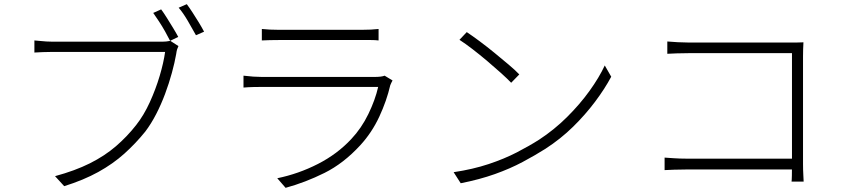

<svg xmlns="http://www.w3.org/2000/svg" viewBox="-20 -870 4040 921"><path d="M753 -825Q765 -809 780 -785Q795 -761 810 -736.5Q825 -712 835 -693L796 -674Q786 -694 772 -719Q758 -744 742.5 -767.5Q727 -791 715 -808ZM876 -850Q888 -834 903 -811Q918 -788 933 -763.5Q948 -739 959 -718L920 -701Q903 -732 880.5 -770.5Q858 -809 837 -833ZM836 -649Q832 -641 829.5 -633Q827 -625 825 -610Q818 -570 804.5 -520.5Q791 -471 772 -420Q753 -369 729 -322.5Q705 -276 677 -239Q631 -182 576.5 -133Q522 -84 451.5 -45Q381 -6 288 23L244 -25Q340 -51 411 -86.5Q482 -122 536 -168.5Q590 -215 633 -270Q670 -317 698.5 -379.5Q727 -442 746 -506Q765 -570 772 -621Q757 -621 716 -621Q675 -621 618 -621Q561 -621 499 -621Q437 -621 381 -621Q325 -621 285 -621Q245 -621 233 -621Q206 -621 185 -620Q164 -619 145 -618V-676Q159 -675 173 -673.5Q187 -672 202.5 -671Q218 -670 234 -670Q244 -670 275 -670Q306 -670 351 -670Q396 -670 447.5 -670Q499 -670 550.5 -670Q602 -670 646 -670Q690 -670 720 -670Q750 -670 758 -670Q768 -670 777.5 -671Q787 -672 797 -674Z M1236 -731Q1255 -729 1274.5 -728Q1294 -727 1317 -727Q1331 -727 1370.5 -727Q1410 -727 1461 -727Q1512 -727 1564 -727Q1616 -727 1657 -727Q1698 -727 1716 -727Q1739 -727 1759 -728Q1779 -729 1796 -731V-676Q1779 -678 1759 -678Q1739 -678 1715 -678Q1698 -678 1657.5 -678Q1617 -678 1565.5 -678Q1514 -678 1463 -678Q1412 -678 1372 -678Q1332 -678 1317 -678Q1295 -678 1275 -677.5Q1255 -677 1236 -676ZM1863 -484Q1860 -479 1857 -472.5Q1854 -466 1852 -461Q1835 -387 1799.5 -310.5Q1764 -234 1708 -173Q1628 -86 1536.5 -40.5Q1445 5 1350 31L1310 -15Q1412 -36 1505 -83.5Q1598 -131 1665 -203Q1714 -255 1747 -323Q1780 -391 1794 -453Q1783 -453 1750 -453Q1717 -453 1669.5 -453Q1622 -453 1567 -453Q1512 -453 1457 -453Q1402 -453 1355 -453Q1308 -453 1276 -453Q1244 -453 1234 -453Q1217 -453 1194.5 -452.5Q1172 -452 1148 -450V-507Q1173 -504 1194.5 -502.5Q1216 -501 1234 -501Q1243 -501 1274 -501Q1305 -501 1351.5 -501Q1398 -501 1452 -501Q1506 -501 1560 -501Q1614 -501 1660.5 -501Q1707 -501 1739 -501Q1771 -501 1780 -501Q1793 -501 1805.5 -502.5Q1818 -504 1825 -507Z M2219 -716Q2246 -698 2281 -672Q2316 -646 2352 -616.5Q2388 -587 2420 -560Q2452 -533 2471 -513L2432 -473Q2414 -492 2383.5 -519.5Q2353 -547 2317.5 -577Q2282 -607 2247 -634Q2212 -661 2184 -679ZM2156 -44Q2249 -58 2324 -83Q2399 -108 2459 -139Q2519 -170 2566 -200Q2638 -247 2699.5 -308Q2761 -369 2807.5 -433.5Q2854 -498 2881 -556L2912 -502Q2881 -444 2834.5 -382Q2788 -320 2729 -262Q2670 -204 2596 -156Q2547 -125 2487 -93Q2427 -61 2354 -35Q2281 -9 2190 9Z M3181 -671Q3204 -669 3231.5 -667.5Q3259 -666 3282 -666H3767Q3784 -666 3801 -666Q3818 -666 3834 -667Q3833 -651 3832.5 -632.5Q3832 -614 3832 -599V-83Q3832 -56 3833.5 -30Q3835 -4 3835 1H3777Q3778 -4 3778.5 -28Q3779 -52 3779 -78V-615H3283Q3257 -615 3226.5 -614Q3196 -613 3181 -612ZM3168 -114Q3183 -113 3212 -111Q3241 -109 3271 -109H3804V-57H3272Q3241 -57 3213.5 -56Q3186 -55 3168 -54Z"/></svg>

Font: Noto Sans SC Thin Light
Style: Regular
Weight: 300
Version: Version 2.004-H2;hotconv 1.0.118;makeotfexe 2.5.65603